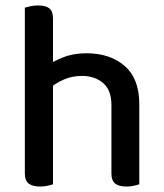

<svg xmlns="http://www.w3.org/2000/svg" viewBox="-20 -677 600 703"><path d="M490 -201H388V-292Q388 -347 357.5 -373Q327 -399 280 -399Q243 -399 212 -385Q181 -371 160 -352L149 -435Q172 -451 210 -466.5Q248 -482 296 -482Q383 -482 436.5 -435.5Q490 -389 490 -296ZM71 -264H174V-2Q167 0 154.5 3Q142 6 127 6Q99 6 85 -5Q71 -16 71 -41ZM388 -263H490V-2Q484 0 471 3Q458 6 443 6Q415 6 401.5 -5Q388 -16 388 -41ZM174 -213H71V-649Q78 -651 91 -654Q104 -657 119 -657Q147 -657 160.5 -646.5Q174 -636 174 -610Z"/></svg>

Font: Baloo Bhaijaan 2 Medium
Style: Regular
Weight: 500
Designer: Sanskriti Dholi, Noopur Datye and Ek Type
Foundry: Ek Type
Version: Version 1.701